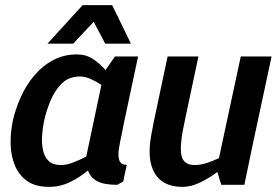

<svg xmlns="http://www.w3.org/2000/svg" viewBox="-20 -720 1078 748"><path d="M292 -422Q248 -422 220.5 -394.5Q193 -367 176.5 -327Q160 -287 152 -250Q146 -222 144 -191.5Q142 -161 147.5 -135Q153 -109 169.5 -93Q186 -77 218 -77Q239 -77 265 -87Q291 -97 316 -110L375 -389Q356 -402 334 -412Q312 -422 292 -422ZM437 0Q383 0 357 -15Q331 -30 323 -56Q292 -30 253.5 -11Q215 8 170 8Q119 8 87 -14Q55 -36 39 -73Q23 -110 21.5 -156Q20 -202 30 -250Q41 -298 62 -344Q83 -390 114.5 -427Q146 -464 187.5 -486Q229 -508 280 -508Q315 -508 342.5 -490Q370 -472 391 -447L428 -500H518L503 -430L462 -237L454 -196Q447 -166 443 -139Q439 -112 445 -95Q451 -78 474 -78L460 -13ZM165 -550 302 -700H417L490 -550H390L345 -635L265 -550Z M690 8Q614 8 582.5 -45.5Q551 -99 570 -198L580 -250L633 -500H753L700 -250Q679 -155 686.5 -116Q694 -77 739 -77Q761 -77 785.5 -85Q810 -93 833 -104L918 -500H1038L961 -140L932 0H842L827 -50Q796 -27 760.5 -9.5Q725 8 691 8H690Z"/></svg>

Font: Epunda Sans SemiBold
Style: Italic
Weight: 600
Italic angle: -12.0243°
Designer: Simon Atzbach
Foundry: typofactur
Version: Version 2.204; ttfautohint (v1.8.4.7-5d5b)